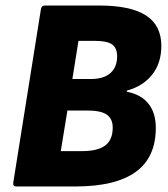

<svg xmlns="http://www.w3.org/2000/svg" viewBox="-20 -675 609 695"><path d="M39 0Q26 0 28 -14L128 -641Q130 -655 142 -655H339Q453 -655 508.5 -619Q564 -583 564 -509Q564 -447 531 -405Q498 -363 439 -347V-343Q491 -333 517.5 -299.5Q544 -266 544 -212Q544 -105 471 -52.5Q398 0 252 0ZM200 -128H277Q334 -128 361 -148.5Q388 -169 388 -213Q388 -245 366.5 -260Q345 -275 296 -275H224ZM242 -389H309Q340 -389 361 -398.5Q382 -408 393 -426.5Q404 -445 404 -471Q404 -501 386 -514Q368 -527 325 -527H264Z"/></svg>

Font: Sofia Sans Semi Condensed Black
Style: Italic
Weight: 900
Italic angle: -9°
Version: Version 4.100